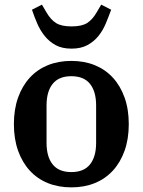

<svg xmlns="http://www.w3.org/2000/svg" viewBox="-20 -797 616 829"><path d="M288 -54Q342 -54 368.5 -87Q395 -120 395 -180V-342Q395 -402 368.5 -435Q342 -468 288 -468Q234 -468 207.5 -435Q181 -402 181 -342V-180Q181 -120 207.5 -87Q234 -54 288 -54ZM288 12Q232 12 186.5 -6.5Q141 -25 108.5 -60.5Q76 -96 58 -146.5Q40 -197 40 -261Q40 -325 58 -375.5Q76 -426 108.5 -461.5Q141 -497 186.5 -515.5Q232 -534 288 -534Q344 -534 389.5 -515.5Q435 -497 467.5 -461.5Q500 -426 518 -375.5Q536 -325 536 -261Q536 -197 518 -146.5Q500 -96 467.5 -60.5Q435 -25 389.5 -6.5Q344 12 288 12ZM289 -587Q248 -587 220.5 -602Q193 -617 173.5 -641Q154 -665 141 -695Q128 -725 118 -755L161 -777L181 -743Q199 -712 222 -697.5Q245 -683 289 -683Q333 -683 356 -697.5Q379 -712 397 -743L417 -777L460 -755Q449 -725 436.5 -695Q424 -665 404.5 -641Q385 -617 357 -602Q329 -587 289 -587Z"/></svg>

Font: IBM Plex Serif SemiBold
Style: Regular
Weight: 600
Designer: Mike Abbink, Paul van der Laan, Pieter van Rosmalen
Foundry: Bold Monday
Version: Version 2.5